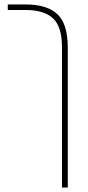

<svg xmlns="http://www.w3.org/2000/svg" viewBox="-20 -604 395 864"><path d="M259 240V-390Q259 -484 218.5 -521.5Q178 -559 95 -559H15V-584H95Q191 -584 238 -540.5Q285 -497 285 -389V240Z"/></svg>

Font: Noto Sans Hebrew ExtraCondensed Thin
Style: Regular
Weight: 100
Width: 2
Designer: Monotype Design Team
Foundry: Monotype Imaging Inc.
Version: Version 2.004; ttfautohint (v1.8.4.7-5d5b)